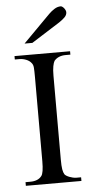

<svg xmlns="http://www.w3.org/2000/svg" viewBox="-51 -711 355 743"><g transform="rotate(-5 126.5 -340.0)"><path d="M19 0V-14.2H37.1Q67.9 -14.2 81.5 -32.2Q90.8 -43 90.8 -89.4V-415Q90.8 -440.9 89.8 -452.9Q88.9 -464.8 82.5 -471.7Q75.7 -480.5 63 -485.6Q50.3 -490.7 37.1 -490.7H19V-503.9H234.9V-490.7H216.8Q187.5 -490.7 171.9 -472.2Q168 -465.8 165.3 -451.9Q162.6 -438 162.6 -415V-89.4Q162.6 -64.5 164.8 -51.5Q167 -38.6 171.4 -31.7Q173.3 -28.8 178.2 -25.6Q183.1 -22.5 189.5 -20Q195.8 -17.6 202.9 -15.9Q210 -14.2 216.8 -14.2H234.9V0ZM233.4 -655.8Q233.4 -644.5 223.9 -635.5Q214.4 -626.5 202.6 -618.7L92.3 -548.8H62L167.5 -655.3Q177.2 -665 189.2 -672.6Q201.2 -680.2 213.9 -680.2Q216.8 -680.2 220.2 -677.7Q223.6 -675.3 226.6 -671.6Q229.5 -668 231.4 -663.8Q233.4 -659.7 233.4 -655.8Z"/></g></svg>

Font: Surma
Style: Regular
Weight: 400
Designer: Sue Lloyd-Williams
Foundry: Sylheti Translation And Research
Version: Version 3.000